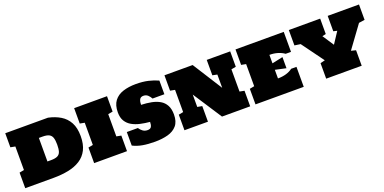

<svg xmlns="http://www.w3.org/2000/svg" viewBox="-13 -1477 4510 2257"><g transform="rotate(-20 2242.5 -348.5)"><path d="M31.2 0V-194.8L89.8 -206.1V-500.5L31.2 -511.7V-687.5H565.9Q651.4 -669.4 716.1 -630.1Q780.8 -590.8 817.1 -523.7Q853.5 -456.5 853.5 -353Q853.5 -251 818.8 -182.9Q784.2 -114.7 720.9 -74.5Q657.7 -34.2 571.8 -17.1Q485.8 0 383.8 0ZM383.8 -206.1H428.7Q482.4 -206.1 510.7 -220.2Q539.1 -234.4 549.3 -266.6Q559.6 -298.8 559.6 -353Q559.6 -406.2 549.3 -438.5Q539.1 -470.7 511 -485.6Q482.9 -500.5 428.7 -500.5H383.8Z M893.1 0V-194.8L951.7 -206.1V-483.9L893.1 -495.1V-687.5H1304.2V-495.1L1245.6 -483.9V-206.1L1304.2 -194.8V0Z M1654.3 8.8Q1566.4 8.8 1500.2 -2.9Q1434.1 -14.6 1378.9 -42.5V-211.9H1517.1Q1533.2 -186.5 1557.9 -168Q1582.5 -149.4 1618.2 -149.4Q1652.8 -149.4 1664.8 -171.4Q1676.8 -193.4 1676.8 -230.5Q1616.2 -235.8 1559.1 -248.5Q1502 -261.2 1456.8 -286.6Q1411.6 -312 1385 -355Q1358.4 -397.9 1358.4 -463.9Q1358.4 -554.7 1398.7 -607.7Q1439 -660.6 1509.5 -683.3Q1580.1 -706.1 1669.9 -706.1Q1755.4 -706.1 1822.5 -690.7Q1889.6 -675.3 1945.8 -649.4V-478.5H1797.9Q1784.2 -504.9 1762.2 -525.4Q1740.2 -545.9 1706.5 -545.9Q1670.9 -545.9 1658.2 -519.5Q1645.5 -493.2 1645.5 -455.1Q1714.4 -452.6 1773.4 -441.2Q1832.5 -429.7 1877 -403.6Q1921.4 -377.4 1946 -332Q1970.7 -286.6 1970.7 -216.3Q1970.7 -127.9 1928.7 -79.1Q1886.7 -30.3 1815.2 -10.7Q1743.7 8.8 1654.3 8.8Z M2022.9 0V-194.8L2081.5 -206.1V-483.9L2022.9 -495.1V-687.5H2375.5L2610.4 -316.9V-482.9L2551.8 -495.1V-687.5H2845.2V-495.1L2786.6 -483.9V-206.1L2845.2 -194.8V0H2492.7L2257.8 -360.8V-206.1L2316.9 -195.3V0Z M2911.6 0V-194.8L2970.2 -206.1V-482.9L2911.6 -494.1V-687.5H3515.1V-437.5H3448.2Q3415.5 -461.9 3368.2 -476.6Q3320.8 -491.2 3264.2 -491.2V-385.3L3399.4 -414.1V-274.9L3264.2 -304.2V-196.3Q3321.3 -196.3 3368.9 -210.4Q3416.5 -224.6 3448.2 -250H3515.1V0Z M3795.9 0V-193.8L3854.5 -208.5L3652.8 -484.4L3578.6 -495.1V-687.5H3970.7V-495.1L3924.8 -484.4L4018.1 -343.3L4110.8 -484.4L4064.9 -495.1V-687.5H4456.5V-495.1L4382.8 -484.4L4181.2 -208.5L4240.2 -193.8V0Z"/></g></svg>

Font: Holtwood One SC
Style: Regular
Weight: 400
Designer: Vernon Adams
Foundry: Vernon Adams
Version: Version 1.100; ttfautohint (v1.8.4.7-5d5b)